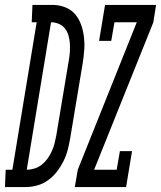

<svg xmlns="http://www.w3.org/2000/svg" viewBox="-80 -755 650 775"><path d="M-60 0 -57 -70H-30L68 -665H48L51 -735H86H138Q164 -734 187 -724Q210 -714 225 -695.5Q240 -677 248 -653.5Q256 -630 259 -604.5Q262 -579 260 -553Q258 -527 254 -501L203 -195Q199 -172 193 -149Q187 -126 176 -104Q165 -82 150 -62.5Q135 -43 114.5 -28Q94 -13 70.5 -6.5Q47 0 24 0ZM28 -70Q44 -70 60 -75Q76 -80 89 -90.5Q102 -101 112 -115Q122 -129 129 -144.5Q136 -160 140 -175.5Q144 -191 147 -207L198 -513Q201 -529 202 -546Q203 -563 202 -579.5Q201 -596 196.5 -611.5Q192 -627 182.5 -639.5Q173 -652 158 -658.5Q143 -665 127 -665H126ZM222 0 234 -70 472 -665H382L369 -590H320L344 -735H550L539 -665L300 -70H391L404 -145H453L429 0Z"/></svg>

Font: Iosevka Slab Oblique
Style: Regular
Weight: 400
Italic angle: -9°
Monospace: yes
Designer: Belleve Invis
Foundry: Belleve Invis
Version: Version 11.1.1; ttfautohint (v1.8.3)